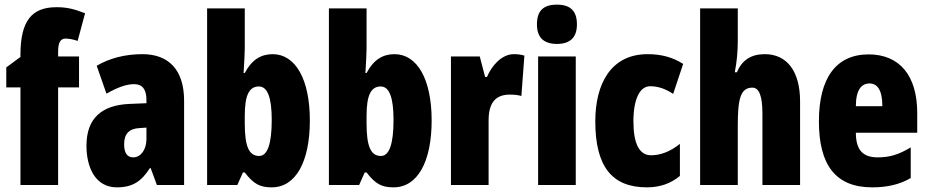

<svg xmlns="http://www.w3.org/2000/svg" viewBox="-20 -796 3993 826"><path d="M320 -420V-553H230V-573C230 -613 240 -630 262 -630C279 -630 296 -626 314 -620L346 -739C297 -758 267 -765 223 -765C117 -765 68 -707 68 -560V-551L7 -506V-420H68V0H230V-420Z M593 -563C517 -563 450 -545 396 -513L438 -393C487 -421 525 -434 557 -434C593 -434 610 -411 610 -366V-352L538 -349C417 -344 352 -287 352 -169C352 -79 388 10 483 10C552 10 589 -17 625 -73H628L655 0H772V-363C772 -498 703 -563 593 -563ZM580 -245 610 -247V-198C610 -151 585 -119 553 -119C527 -119 514 -138 514 -176C514 -220 536 -243 580 -245Z M1033 -588V-760H871V0H1001L1025 -54H1033C1072 -3 1100 10 1149 10C1253 10 1313 -101 1313 -278C1313 -455 1251 -563 1153 -563C1103 -563 1063 -539 1033 -482H1028C1031 -532 1033 -567 1033 -588ZM1094 -424C1131 -424 1149 -376 1149 -280C1149 -175 1130 -125 1095 -125C1051 -125 1033 -166 1033 -265V-297C1033 -385 1051 -424 1094 -424Z M1557 -588V-760H1395V0H1525L1549 -54H1557C1596 -3 1624 10 1673 10C1777 10 1837 -101 1837 -278C1837 -455 1775 -563 1677 -563C1627 -563 1587 -539 1557 -482H1552C1555 -532 1557 -567 1557 -588ZM1618 -424C1655 -424 1673 -376 1673 -280C1673 -175 1654 -125 1619 -125C1575 -125 1557 -166 1557 -265V-297C1557 -385 1575 -424 1618 -424Z M2191 -563C2136 -563 2094 -510 2075 -465H2067L2044 -553H1920V0H2082V-278C2082 -350 2109 -389 2173 -389C2194 -389 2210 -387 2223 -383L2236 -557C2216 -562 2204 -563 2191 -563Z M2376 -776C2316 -776 2290 -748 2290 -691C2290 -635 2319 -607 2376 -607C2433 -607 2462 -635 2462 -691C2462 -747 2436 -776 2376 -776ZM2457 -553H2295V0H2457Z M2763 10C2818 10 2865 -6 2905 -39V-177C2865 -145 2823 -128 2781 -128C2731 -128 2705 -177 2705 -274C2705 -371 2733 -425 2777 -425C2811 -425 2843 -414 2876 -392L2919 -521C2875 -549 2827 -563 2766 -563C2608 -563 2541 -435 2541 -274C2541 -78 2614 10 2763 10Z M3154 -621V-760H2992V0H3154V-253C3154 -367 3164 -419 3217 -419C3246 -419 3260 -382 3260 -308V0H3422V-360C3422 -489 3366 -563 3270 -563C3211 -563 3172 -537 3150 -485H3141C3150 -529 3154 -575 3154 -621Z M3717 -562C3576 -562 3503 -459 3503 -274C3503 -90 3572 10 3732 10C3796 10 3850 -2 3898 -30V-162C3847 -131 3807 -119 3756 -119C3692 -119 3662 -151 3662 -225H3926V-310C3926 -472 3849 -562 3717 -562ZM3721 -437C3754 -437 3776 -409 3776 -339H3662C3662 -411 3687 -437 3721 -437Z"/></svg>

Font: Noto Sans Arabic ExtCond Blk
Style: Regular
Weight: 900
Width: 2
Designer: Monotype Design Team, Nadine Chahine, Nizar Qandah and Khaled Hosny
Foundry: Monotype Imaging Inc.
Version: Version 2.012